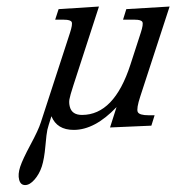

<svg xmlns="http://www.w3.org/2000/svg" viewBox="-20 -377 529 576"><path d="M329.6 -55.7Q264.6 12.7 201.2 12.7Q150.9 12.7 134.3 -28.3Q124.5 2 122.1 12.2Q119.6 22.5 116.2 61Q112.8 99.6 105.5 122.3Q98.1 145 83.7 161.6Q69.3 178.2 55.4 178.2Q41.5 178.2 37.4 162.1Q33.2 146 40.5 123.5Q47.9 101.1 71.5 57.1Q95.2 13.2 102.5 -9.8L189.9 -278.3Q198.2 -303.7 195.1 -310.8Q191.9 -317.9 171.9 -317.9H145.5L155.8 -349.6L276.9 -357.4L200.2 -121.1Q189.9 -89.4 188.2 -78.6Q186.5 -67.9 189.5 -56.6Q195.8 -32.2 226.1 -32.2Q322.3 -32.2 371.1 -182.6L402.3 -278.8Q410.6 -304.2 407.2 -311Q403.8 -317.9 384.8 -317.9H349.1L358.9 -349.6L488.8 -357.4L400.9 -87.9Q388.7 -50.8 393.3 -41Q397.9 -31.2 426.3 -31.2H443.8L434.1 0L310.1 5.4Z"/></svg>

Font: RIT Rachana
Style: Italic
Weight: 400
Designer: Hussain KH
Version: 1.5.2